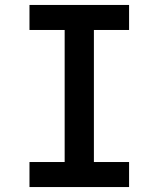

<svg xmlns="http://www.w3.org/2000/svg" viewBox="-20 -755 640 775"><path d="M99 0V-101H241V-634H99V-735H501V-634H359V-101H501V0Z"/></svg>

Font: Iosevka Slab Extended
Style: Bold
Weight: 700
Width: 7
Monospace: yes
Designer: Belleve Invis
Foundry: Belleve Invis
Version: Version 11.1.0; ttfautohint (v1.8.3)